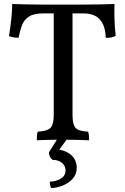

<svg xmlns="http://www.w3.org/2000/svg" viewBox="-20 -699 625 961"><path d="M198 -632Q150 -632 125.5 -616.5Q101 -601 90.5 -573.5Q80 -546 73 -510Q62 -510 48 -512Q34 -514 25 -519Q32 -561 36.5 -602.5Q41 -644 41 -679Q69 -678 109.5 -677Q150 -676 197.5 -676Q245 -676 296 -676Q346 -676 395 -676Q444 -676 485 -677Q526 -678 553 -679Q552 -643 553 -605Q554 -567 559 -519Q548 -514 536 -511.5Q524 -509 509 -510Q508 -568 481 -600Q454 -632 396 -632ZM249 -649H343V-127Q343 -94 349 -75.5Q355 -57 371.5 -49.5Q388 -42 421 -40Q424 -32 425 -21Q426 -10 426 3Q394 2 360 1Q326 0 295 0Q274 0 250.5 0.5Q227 1 204.5 1.5Q182 2 164 3Q164 -10 165 -21Q166 -32 169 -40Q201 -42 218.5 -49.5Q236 -57 242.5 -75.5Q249 -94 249 -127ZM236 242Q232 235 230.5 226.5Q229 218 229 210Q259 210 283.5 195.5Q308 181 308 155Q308 130 289.5 115.5Q271 101 243 101Q235 95 230 85.5Q225 76 225 63L275 -16H325L277 50Q317 57 340.5 81Q364 105 364 141Q364 174 343 196.5Q322 219 292 230.5Q262 242 236 242Z"/></svg>

Font: Vollkorn
Style: Regular
Weight: 400
Designer: Friedrich Althausen
Foundry: Friedrich Althausen
Version: Version 4.104